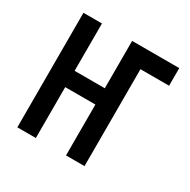

<svg xmlns="http://www.w3.org/2000/svg" viewBox="-124 -637 748 755"><g transform="rotate(30 250.0 -260.0)"><path d="M47 0V-520H131V-305H268V-520H482V-440H352V0H268V-231H131V0Z"/></g></svg>

Font: Iosevka Fixed Medium
Style: Regular
Weight: 500
Monospace: yes
Designer: Belleve Invis
Foundry: Belleve Invis
Version: Version 32.3.0